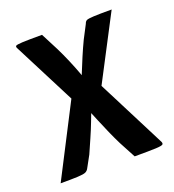

<svg xmlns="http://www.w3.org/2000/svg" viewBox="-99 -579 598 658"><g transform="rotate(-20 200.0 -250.0)"><path d="M12 0 154 -276 201 -309Q201 -309 209.5 -330.5Q218 -352 230.5 -381.5Q243 -411 255 -436L280 -484Q283 -493 289 -495.5Q295 -498 314.5 -499Q334 -500 380 -500L238 -228L203 -217Q203 -217 197 -201.5Q191 -186 181.5 -161Q172 -136 160 -109Q148 -82 138 -59L115 -17Q111 -9 103.5 -5.5Q96 -2 75 -1Q54 0 12 0ZM282 0 250 -60Q239 -82 227 -109Q215 -136 205 -160.5Q195 -185 188.5 -200.5Q182 -216 182 -216L162 -229L31 -485Q27 -492 30 -495Q33 -498 54 -499Q75 -500 126 -500L159 -436Q171 -412 183.5 -382.5Q196 -353 204 -331Q212 -309 212 -309L245 -291L383 -20Q389 -10 385.5 -6Q382 -2 359.5 -1Q337 0 282 0Z"/></g></svg>

Font: Yanone Kaffeesatz Medium
Style: Regular
Weight: 500
Designer: Yanone (Cyrillic: Daniel Pouzeot, Huerta Tipografica, and Cyreal)
Foundry: Yanone
Version: Version 2.003